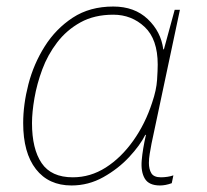

<svg xmlns="http://www.w3.org/2000/svg" viewBox="-20 -558 633 588"><path d="M199 10Q129 10 90 -40Q51 -90 51 -181Q51 -238 67 -300Q83 -362 117 -416Q151 -470 203 -504Q255 -538 327 -538Q392 -538 432.5 -499.5Q473 -461 480 -407H482L515 -528H531L444 -118Q441 -102 438.5 -87Q436 -72 436 -59Q436 -40 443.5 -27.5Q451 -15 473 -15Q482 -15 492.5 -16.5Q503 -18 511 -21L506 3Q487 10 470 10Q436 10 423.5 -11Q411 -32 414 -67Q417 -102 427 -145H425Q409 -113 375.5 -77Q342 -41 296.5 -15.5Q251 10 199 10ZM203 -15Q257 -15 304 -45Q351 -75 388 -127Q425 -179 446 -244Q459 -282 461 -313Q463 -344 463 -360Q463 -438 423 -475.5Q383 -513 327 -513Q269 -513 226.5 -489.5Q184 -466 155 -428Q126 -390 109.5 -345.5Q93 -301 85.5 -257.5Q78 -214 78 -181Q78 -102 107.5 -58.5Q137 -15 203 -15Z"/></svg>

Font: Noto Sans Thin
Style: Italic
Weight: 100
Italic angle: -12°
Designer: Monotype Design Team
Foundry: Monotype Imaging Inc.
Version: Version 2.013; ttfautohint (v1.8.4.7-5d5b)